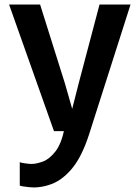

<svg xmlns="http://www.w3.org/2000/svg" viewBox="-20 -577 598 845"><path d="M67 239.5V137Q75.5 140 92.5 142.2Q109.5 144.5 118.5 144.5Q140.5 144.5 169.2 133.8Q198 123 224.2 89.2Q250.5 55.5 264.5 -14L271.5 0H217.5L20 -557H156.5L266 -209L312 -48H285L326 -209L418 -557H554.5L371.5 16Q339 116.5 293.2 169.2Q247.5 222 193.5 237.5Q181.5 242 162.5 245Q143.5 248 130 248Q122.5 248 108.8 246.8Q95 245.5 82.5 243.5Q70 241.5 67 239.5Z"/></svg>

Font: Merriweather Sans Medium
Style: Regular
Weight: 500
Designer: Eben Sorkin
Foundry: Eben Sorkin
Version: Version 2.001